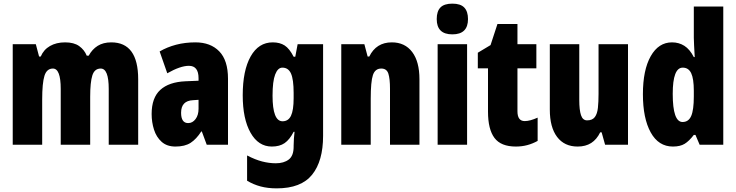

<svg xmlns="http://www.w3.org/2000/svg" viewBox="-20 -796 4048 1056"><path d="M592 -563Q740 -563 740 -360V0H578V-307Q578 -419 534 -419Q500 -419 488 -381.5Q476 -344 476 -264V0H314V-307Q314 -419 271 -419Q237 -419 224.5 -379Q212 -339 212 -248V0H50V-553H177L195 -485H204Q220 -523 255 -543Q290 -563 338 -563Q387 -563 415.5 -542.5Q444 -522 457 -490H468Q487 -525 517.5 -544Q548 -563 592 -563Z M1055 -563Q1138 -563 1186 -513.5Q1234 -464 1234 -363V0H1117L1090 -73H1087Q1060 -31 1028.5 -10.5Q997 10 945 10Q898 10 869 -16Q840 -42 827 -83Q814 -124 814 -169Q814 -258 861.5 -301.5Q909 -345 1000 -349L1072 -352V-366Q1072 -434 1019 -434Q972 -434 900 -393L858 -513Q899 -537 948.5 -550Q998 -563 1055 -563ZM1042 -245Q976 -242 976 -176Q976 -119 1015 -119Q1039 -119 1055.5 -141Q1072 -163 1072 -198V-247Z M1480 -563Q1519 -563 1545.5 -546Q1572 -529 1595 -484H1604L1617 -553H1757V-49Q1757 90 1696.5 165Q1636 240 1502 240Q1453 240 1413.5 229.5Q1374 219 1339 198V59Q1383 82 1421.5 92Q1460 102 1497 102Q1541 102 1568 81.5Q1595 61 1595 11V5Q1595 -12 1596.5 -34Q1598 -56 1600 -71H1595Q1573 -28 1545.5 -9Q1518 10 1475 10Q1401 10 1358 -66Q1315 -142 1315 -272Q1315 -408 1358.5 -485.5Q1402 -563 1480 -563ZM1533 -424Q1508 -424 1493.5 -386.5Q1479 -349 1479 -270Q1479 -129 1534 -129Q1566 -129 1580.5 -159.5Q1595 -190 1595 -256V-285Q1595 -359 1580.5 -391.5Q1566 -424 1533 -424Z M2135 -563Q2207 -563 2247 -510Q2287 -457 2287 -360V0H2125V-308Q2125 -363 2116 -391Q2107 -419 2077 -419Q2043 -419 2031 -383Q2019 -347 2019 -253V0H1857V-553H1984L2002 -485H2011Q2049 -563 2135 -563Z M2468 -776Q2513 -776 2533.5 -754.5Q2554 -733 2554 -691Q2554 -607 2468 -607Q2382 -607 2382 -691Q2382 -734 2402.5 -755Q2423 -776 2468 -776ZM2549 -553V0H2387V-553Z M2866 -130Q2881 -130 2899 -135Q2917 -140 2937 -149V-21Q2910 -6 2880.5 2Q2851 10 2817 10Q2735 10 2699.5 -37.5Q2664 -85 2664 -182V-420H2608V-506L2678 -548L2716 -664H2826V-553H2930V-420H2826V-184Q2826 -130 2866 -130Z M3434 -553V0H3308L3289 -68H3281Q3262 -29 3231.5 -9.5Q3201 10 3157 10Q3084 10 3044 -43Q3004 -96 3004 -193V-553H3166V-246Q3166 -191 3175.5 -162.5Q3185 -134 3209 -134Q3238 -134 3251.5 -152Q3265 -170 3268.5 -203Q3272 -236 3272 -280V-553Z M3681 10Q3602 10 3559 -67.5Q3516 -145 3516 -278Q3516 -411 3559 -487Q3602 -563 3676 -563Q3714 -563 3744 -544Q3774 -525 3796 -482H3801Q3799 -520 3797.5 -546Q3796 -572 3796 -588V-760H3958V0H3828L3805 -54H3796Q3770 -20 3745.5 -5Q3721 10 3681 10ZM3734 -125Q3767 -125 3781.5 -158Q3796 -191 3796 -265V-297Q3796 -363 3781.5 -393.5Q3767 -424 3735 -424Q3680 -424 3680 -280Q3680 -125 3734 -125Z"/></svg>

Font: Noto Sans Tamil ExtraCondensed Black
Style: Regular
Weight: 900
Width: 2
Designer: Jelle Bosma - Monotype Design Team
Foundry: Monotype Imaging Inc.
Version: Version 2.004; ttfautohint (v1.8.4.7-5d5b)